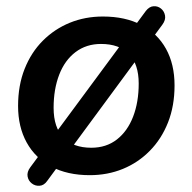

<svg xmlns="http://www.w3.org/2000/svg" viewBox="-20 -552 616 616"><path d="M268 10Q196 10 144.5 -17.5Q93 -45 65.5 -95Q38 -145 38 -212Q38 -278 59 -331Q80 -384 117.5 -421.5Q155 -459 204 -479Q253 -499 310 -499Q382 -499 433.5 -472Q485 -445 512.5 -395.5Q540 -346 540 -278Q540 -212 519 -159Q498 -106 460.5 -68Q423 -30 374 -10Q325 10 268 10ZM273 -78Q321 -78 355 -104.5Q389 -131 407 -177.5Q425 -224 425 -284Q425 -346 394 -378.5Q363 -411 304 -411Q257 -411 222.5 -385Q188 -359 170 -312.5Q152 -266 152 -206Q152 -143 183.5 -110.5Q215 -78 273 -78ZM501 -473 131 29Q121 43 107 44Q93 45 82 36.5Q71 28 68.5 14Q66 0 77 -15L448 -517Q459 -531 472.5 -532Q486 -533 496.5 -524.5Q507 -516 509.5 -502Q512 -488 501 -473Z"/></svg>

Font: Nunito Variable Extra Light
Style: Italic
Weight: 200
Italic angle: -9°
Designer: Vernon Adams
Foundry: Vernon Adams
Version: Version 3.602